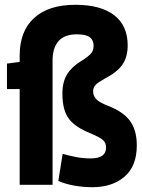

<svg xmlns="http://www.w3.org/2000/svg" viewBox="-20 -770 593 800"><path d="M62 0V-399H9V-505L62 -512V-539Q62 -640 122 -695Q182 -750 294 -750Q400 -750 456 -706.5Q512 -663 512 -581Q512 -532 489.5 -500Q467 -468 414 -441Q389 -427 378.5 -416.5Q368 -406 368 -389Q368 -372 380 -358Q392 -344 430 -329Q493 -305 521.5 -266.5Q550 -228 550 -164Q550 -78 499 -34Q448 10 365 10Q327 10 290 3.5Q253 -3 223 -16L241 -129Q269 -121 297.5 -115.5Q326 -110 358 -110Q422 -110 422 -155Q422 -175 409 -186.5Q396 -198 356 -215Q295 -239 267.5 -274.5Q240 -310 240 -380Q240 -429 260 -461Q280 -493 319 -516Q349 -535 359.5 -547.5Q370 -560 370 -579Q370 -603 354 -615Q338 -627 300 -627Q199 -627 199 -516V0Z"/></svg>

Font: Georama Condensed
Style: Bold
Weight: 700
Width: 3
Designer: Jean-Baptiste Levee
Foundry: Production Type
Version: Version 1.000